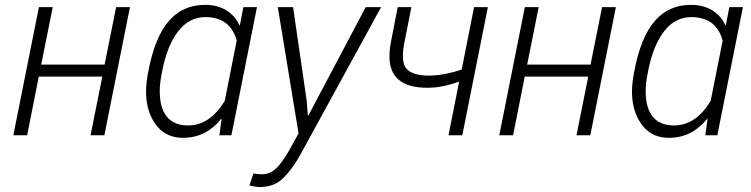

<svg xmlns="http://www.w3.org/2000/svg" viewBox="-20 -558 3096 792"><path d="M410.5 0H353.5L402 -242H140L92 0H35L140.5 -528.5H197.5L150 -291.5H411.5L459 -528.5H516Z M734.5 10.5Q650.5 10.5 609 -65.5Q582.5 -114 582.5 -179Q582.5 -216 591 -259.5Q618.5 -406.5 677.5 -472.5Q734 -538 826.5 -538Q876 -538 912.5 -516Q949 -494 968 -453.5L969.5 -454L984 -528.5H1040L934.5 0H885L894 -67.5L893 -68.5Q863 -30.5 823.5 -10Q784 10.5 734.5 10.5ZM755.5 -40.5Q846 -40.5 907 -142L956.5 -390.5Q930 -487 827.5 -487.5Q760 -487.5 715 -429Q670 -370.5 650 -269.5L648 -259.5Q638.5 -215 639 -178.5Q639 -131 654.5 -98.5Q682 -40.5 755.5 -40.5Z M1052 213.5Q1043 213.5 1029.5 211.2Q1016 209 1009 206.5L1025.5 157.5Q1046.5 161 1060 161Q1092 161 1117 138.5Q1142 116 1171.5 64.5L1211.5 -7.5L1126 -528.5H1189L1245 -143L1250 -80.5H1251.5L1488.5 -528.5H1552L1216.5 84.5Q1186 139 1148.8 176.2Q1111.5 213.5 1052 213.5Z M1887 0H1830L1874 -221.5Q1803.5 -195.5 1742 -196Q1586.5 -196 1586.5 -325.5Q1586.5 -356 1594.5 -394.5L1620.5 -528.5H1677L1650.5 -394.5Q1642 -355 1642 -327Q1642 -292 1656 -275.5Q1680 -246 1752 -246Q1815 -247.5 1884.5 -271L1935.5 -528.5H1992.5Z M2415 0H2358L2406.5 -242H2144.5L2096.5 0H2039.5L2145 -528.5H2202L2154.5 -291.5H2416L2463.5 -528.5H2520.5Z M2739 10.5Q2655 10.5 2613.5 -65.5Q2587 -114 2587 -179Q2587 -216 2595.5 -259.5Q2623 -406.5 2682 -472.5Q2738.5 -538 2831 -538Q2880.5 -538 2917 -516Q2953.5 -494 2972.5 -453.5L2974 -454L2988.5 -528.5H3044.5L2939 0H2889.5L2898.5 -67.5L2897.5 -68.5Q2867.5 -30.5 2828 -10Q2788.5 10.5 2739 10.5ZM2760 -40.5Q2850.5 -40.5 2911.5 -142L2961 -390.5Q2934.5 -487 2832 -487.5Q2764.5 -487.5 2719.5 -429Q2674.5 -370.5 2654.5 -269.5L2652.5 -259.5Q2643 -215 2643.5 -178.5Q2643.5 -131 2659 -98.5Q2686.5 -40.5 2760 -40.5Z"/></svg>

Font: Roberto Sans Light
Style: Italic
Weight: 300
Italic angle: -11°
Designer: Google
Version: Version 1.00;June 11, 2020;FontCreator 12.0.0.2522 64-bit; t